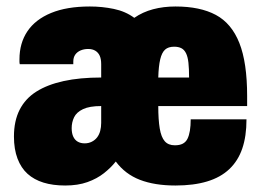

<svg xmlns="http://www.w3.org/2000/svg" viewBox="-20 -560 807 592"><path d="M181 12Q143 12 114 3Q85 -6 65 -24Q45 -42 34 -71Q23 -100 23 -139Q23 -187 40.5 -221.5Q58 -256 92 -277.5Q126 -299 176 -310Q226 -321 292 -321V-362Q292 -378 287.5 -388Q283 -398 274 -403.5Q265 -409 252 -409Q239 -409 228.5 -404.5Q218 -400 212 -391.5Q206 -383 206 -370V-362H41Q40 -366 40 -369.5Q40 -373 40 -377Q40 -427 64.5 -463.5Q89 -500 137.5 -520Q186 -540 257 -540Q295 -540 331 -532.5Q367 -525 394 -505Q420 -523 452 -531.5Q484 -540 521 -540Q597 -540 645.5 -514Q694 -488 718 -427.5Q742 -367 742 -264V-233H468Q468 -191 472.5 -164Q477 -137 488 -124.5Q499 -112 519 -112Q534 -112 543.5 -117Q553 -122 558 -132Q563 -142 565.5 -157Q568 -172 568 -192H740Q740 -140 727 -102Q714 -64 687 -38.5Q660 -13 618.5 -0.5Q577 12 521 12Q457 12 411.5 -5.5Q366 -23 337 -62Q322 -43 300.5 -26Q279 -9 249.5 1.5Q220 12 181 12ZM241 -118Q253 -118 263 -123Q273 -128 279.5 -136.5Q286 -145 289 -156.5Q292 -168 292 -181V-233Q256 -233 236 -223.5Q216 -214 208.5 -198.5Q201 -183 201 -165Q201 -149 206 -138.5Q211 -128 220 -123Q229 -118 241 -118ZM468 -321H563Q563 -348 561 -366.5Q559 -385 553.5 -396Q548 -407 539 -411.5Q530 -416 517 -416Q499 -416 489 -407Q479 -398 474 -377Q469 -356 468 -321Z"/></svg>

Font: Archivo Condensed Black
Style: Regular
Weight: 900
Width: 3
Designer: Hector Gatti
Foundry: Omnibus-Type
Version: Version 2.001